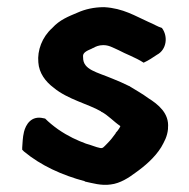

<svg xmlns="http://www.w3.org/2000/svg" viewBox="-20 -515 529 536"><path d="M42 -97 47 -92C94 -53 153 -26 217 -9V-8H218C237 -4 263 4 289 0C316 -3 341 -20 357 -32C384 -51 412 -75 430 -104C439 -120 447 -134 449 -155V-158C453 -199 421 -224 394 -241C378 -253 358 -264 342 -274L341 -275H340C324 -283 310 -289 295 -295C250 -314 212 -320 212 -354V-355C210 -367 219 -372 238 -380L239 -381H240C247 -385 256 -389 268 -389C284 -389 293 -383 311 -375C331 -364 358 -355 381 -340C396 -347 406 -354 418 -362C445 -376 450 -413 432 -437C419 -441 411 -447 394 -454C358 -470 324 -492 271 -495H270C242 -495 217 -489 197 -480C171 -469 147 -460 126 -437C97 -411 84 -374 87 -341C89 -311 107 -287 130 -270C168 -238 228 -224 262 -204V-203H263C281 -194 298 -175 316 -163C316 -161 309 -150 303 -144V-143C295 -132 289 -124 279 -114C269 -104 267 -100 259 -102C248 -104 235 -110 220 -114C196 -123 171 -134 142 -154C128 -164 116 -174 106 -184L101 -185C67 -193 52 -167 47 -147C43 -131 43 -114 42 -103Z"/></svg>

Font: Hussar Pisanka
Style: Bd
Weight: 700
Designer: Robert Jablonski
Foundry: Cannot Into Space Fonts
Version: Version 1.070